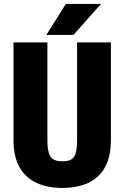

<svg xmlns="http://www.w3.org/2000/svg" viewBox="-20 -921 618 951"><path d="M361.8 -710.9H529.3V-227.1Q529.3 -144 499.5 -91.6Q469.7 -39.1 416 -14.6Q362.3 9.8 289.1 9.8Q216.3 9.8 162.1 -14.6Q107.9 -39.1 77.4 -91.6Q46.9 -144 46.9 -227.1V-710.9H214.8V-227.1Q214.8 -183.1 222.9 -160.4Q231 -137.7 247.6 -129.9Q264.2 -122.1 289.1 -122.1Q314.5 -122.1 330.6 -129.9Q346.7 -137.7 354.2 -160.4Q361.8 -183.1 361.8 -227.1ZM209.5 -748 306.2 -901.4H480L343.8 -748Z"/></svg>

Font: Roboto Condensed Black
Style: Regular
Weight: 900
Designer: Christian Robertson
Foundry: Google
Version: Version 3.008; 2023